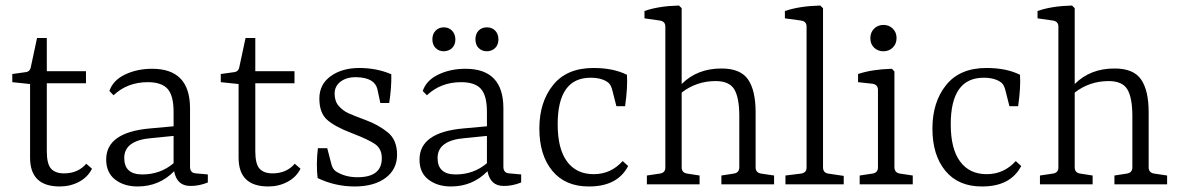

<svg xmlns="http://www.w3.org/2000/svg" viewBox="-20 -673 4303 701"><path d="M89.8 -97.2V-366.2L24.9 -373V-402.8L70.8 -409.2Q89.8 -410.2 92.8 -429.2L115.2 -534.2H150.9V-413.1H293.9V-369.1H150.9V-121.1Q150.9 -74.2 166.5 -57.1Q182.1 -40 213.9 -40Q264.6 -40 294.9 -75.2L315.9 -57.1Q300.8 -26.4 268.8 -9.3Q236.8 7.8 198.2 7.8Q89.8 7.8 89.8 -97.2Z M482.4 7.8Q432.6 7.8 400.1 -17.6Q367.7 -43 367.7 -90.8Q367.7 -189.9 527.8 -204.1L613.8 -211.9V-264.2Q613.8 -324.2 591.8 -348.6Q569.8 -373 519.5 -373Q445.3 -373 394.5 -325.2L379.4 -340.8Q392.6 -379.9 436.5 -400.9Q480.5 -421.9 535.6 -421.9Q673.8 -421.9 673.8 -277.8V-64Q673.8 -41 695.8 -40L738.8 -36.1V-6.8Q706.5 6.3 674.8 5.9Q626 5.9 615.7 -47.9Q561.5 7.8 482.4 7.8ZM433.6 -96.2Q433.6 -36.1 499.5 -36.1Q565.4 -36.1 613.8 -77.1V-176.8L534.7 -168.9Q433.6 -161.1 433.6 -96.2Z M851.1 -97.2V-366.2L786.1 -373V-402.8L832 -409.2Q851.1 -410.2 854 -429.2L876.5 -534.2H912.1V-413.1H1055.2V-369.1H912.1V-121.1Q912.1 -74.2 927.7 -57.1Q943.4 -40 975.1 -40Q1025.9 -40 1056.2 -75.2L1077.1 -57.1Q1062 -26.4 1030 -9.3Q998 7.8 959.5 7.8Q851.1 7.8 851.1 -97.2Z M1285.2 -25.9Q1374 -25.9 1374 -95.2Q1374 -129.4 1350.3 -146.2Q1326.7 -163.1 1264.2 -187Q1201.7 -210.9 1173.8 -236.1Q1146 -261.2 1146 -313.2Q1146 -365.2 1187.5 -395Q1229 -424.8 1292 -424.8Q1355 -424.8 1408.7 -401.9Q1409.7 -352.1 1400.9 -296.9H1368.7L1357.9 -347.2Q1348.1 -389.2 1282.7 -391.1Q1246.6 -392.1 1224.1 -375.5Q1201.7 -358.9 1201.7 -331.1Q1201.7 -303.2 1216.8 -286.1Q1231.9 -269 1250.7 -260.3Q1269.5 -251.5 1315.7 -234.4Q1361.8 -217.3 1395.8 -189.7Q1429.7 -162.1 1429.7 -108.4Q1429.7 -54.7 1387.7 -23.4Q1345.7 7.8 1274.7 7.8Q1203.6 7.8 1139.6 -22.9Q1133.8 -73.7 1140.6 -131.8H1174.8L1189 -77.1Q1193.8 -55.2 1207 -46.9Q1240.2 -25.9 1285.2 -25.9Z M1757.8 -573.2Q1776.4 -573.2 1788.1 -561Q1799.8 -548.8 1799.8 -529.3Q1799.8 -509.8 1788.1 -498Q1776.4 -486.3 1757.8 -485.8Q1739.3 -485.8 1727.1 -498Q1715.8 -509.8 1715.8 -529.3Q1715.8 -548.8 1727.1 -561Q1738.8 -573.2 1757.8 -573.2ZM1600.1 -485.8Q1582 -485.8 1570.3 -498Q1558.6 -509.8 1558.6 -529.3Q1558.6 -548.8 1570.3 -561Q1582 -573.2 1600.6 -573.2Q1619.1 -573.2 1630.9 -560.5Q1642.6 -547.9 1642.6 -528.8Q1642.6 -509.8 1630.9 -498Q1619.1 -486.3 1600.1 -485.8ZM1626.5 7.8Q1576.7 7.8 1543.9 -17.6Q1511.2 -43 1511.7 -90.8Q1511.7 -189.9 1671.9 -204.1L1757.8 -211.9V-264.2Q1757.8 -324.2 1735.8 -348.6Q1713.9 -373 1663.6 -373Q1589.4 -373 1538.6 -325.2L1523.4 -340.8Q1536.6 -379.9 1580.6 -400.9Q1624.5 -421.9 1679.7 -421.9Q1817.9 -421.9 1817.9 -277.8V-64Q1817.9 -41 1839.8 -40L1882.8 -36.1V-6.8Q1850.6 6.3 1818.8 5.9Q1770 5.9 1759.8 -47.9Q1705.6 7.8 1626.5 7.8ZM1577.6 -96.2Q1577.6 -36.1 1643.6 -36.1Q1709.5 -36.1 1757.8 -77.1V-176.8L1678.7 -168.9Q1577.6 -161.1 1577.6 -96.2Z M2146.5 -424.8Q2219.7 -424.8 2269 -399.9Q2272 -353 2262.2 -285.2H2230.5L2216.3 -340.8Q2211.4 -362.8 2201.2 -371.1Q2178.2 -389.2 2136.2 -389.2Q2016.1 -389.2 2016.1 -219.2Q2016.1 -129.4 2050.3 -83.3Q2084.5 -37.1 2147.5 -37.1Q2210.4 -37.1 2253.4 -85L2273.4 -66.9Q2234.4 8.3 2129.4 7.8Q2043.5 7.8 1996.3 -49.6Q1949.2 -106.9 1949.2 -203.6Q1949.2 -300.3 1999.3 -362.5Q2049.3 -424.8 2146.5 -424.8Z M2534.2 0H2341.8V-32.2L2388.2 -39.1Q2409.2 -42 2409.2 -61V-576.2Q2409.2 -595.2 2388.2 -598.1L2333 -606V-632.8Q2383.8 -650.9 2459 -652.8L2468.8 -643.1V-366.2Q2525.9 -423.3 2614.7 -422.9Q2683.6 -422.9 2711.2 -382.8Q2738.8 -342.8 2738.8 -263.2V-62Q2738.8 -42 2759.8 -39.1L2806.2 -32.2V0H2613.8V-32.2L2658.2 -39.1Q2679.2 -42 2679.2 -62V-249Q2679.2 -315.9 2661.1 -346.4Q2643.1 -377 2592.8 -377Q2522.9 -377 2468.8 -335V-62Q2468.8 -42 2489.7 -39.1L2534.2 -32.2Z M2984.9 -62Q2984.9 -42 3004.4 -39.1L3060.5 -30.8V0H2847.7V-32.2L2903.8 -39.1Q2924.8 -42 2924.8 -61V-576.2Q2924.8 -595.2 2903.8 -598.1L2845.7 -606V-632.8Q2898.9 -650.9 2974.6 -652.8L2984.9 -643.1Z M3253.4 -534.2Q3253.4 -513.2 3239.7 -499.5Q3226.1 -485.8 3205.6 -485.8Q3184.6 -485.8 3170.9 -499.5Q3157.2 -513.2 3157.7 -534.2Q3157.7 -554.7 3171.4 -568.4Q3185.1 -582 3205.6 -582Q3226.1 -582 3239.7 -568.4Q3253.4 -554.7 3253.4 -534.2ZM3245.6 -63Q3245.6 -42 3266.6 -39.1L3312.5 -32.2V0H3118.7V-32.2L3164.6 -39.1Q3185.5 -42 3185.5 -62V-344.2Q3185.5 -364.3 3165.5 -367.2L3112.8 -373V-402.8Q3163.6 -419.9 3236.3 -421.9L3245.6 -412.1Z M3581.5 -424.8Q3654.8 -424.8 3704.1 -399.9Q3707 -353 3697.3 -285.2H3665.5L3651.4 -340.8Q3646.5 -362.8 3636.2 -371.1Q3613.3 -389.2 3571.3 -389.2Q3451.2 -389.2 3451.2 -219.2Q3451.2 -129.4 3485.4 -83.3Q3519.5 -37.1 3582.5 -37.1Q3645.5 -37.1 3688.5 -85L3708.5 -66.9Q3669.4 8.3 3564.5 7.8Q3478.5 7.8 3431.4 -49.6Q3384.3 -106.9 3384.3 -203.6Q3384.3 -300.3 3434.3 -362.5Q3484.4 -424.8 3581.5 -424.8Z M3969.2 0H3776.9V-32.2L3823.2 -39.1Q3844.2 -42 3844.2 -61V-576.2Q3844.2 -595.2 3823.2 -598.1L3768.1 -606V-632.8Q3818.8 -650.9 3894 -652.8L3903.8 -643.1V-366.2Q3960.9 -423.3 4049.8 -422.9Q4118.7 -422.9 4146.2 -382.8Q4173.8 -342.8 4173.8 -263.2V-62Q4173.8 -42 4194.8 -39.1L4241.2 -32.2V0H4048.8V-32.2L4093.3 -39.1Q4114.3 -42 4114.3 -62V-249Q4114.3 -315.9 4096.2 -346.4Q4078.1 -377 4027.8 -377Q3958 -377 3903.8 -335V-62Q3903.8 -42 3924.8 -39.1L3969.2 -32.2Z"/></svg>

Font: Yrsa-Light
Style: Regular
Weight: 300
Designer: Anna Giedrys (Yrsa+Rasa design), David Brezina (Yrsa art-direction, Rasa art-direction, design)
Foundry: Rosetta Type Foundry
Version: Version 1.001;PS 1.1;hotconv 1.0.88;makeotf.lib2.5.647800